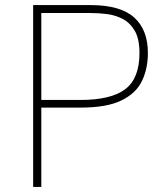

<svg xmlns="http://www.w3.org/2000/svg" viewBox="-20 -733 650 753"><path d="M110 0V-713H336Q451.5 -713 505.8 -664.8Q560 -616.5 560 -525Q560 -464 536.8 -415.5Q513.5 -367 456 -339Q398.5 -311 296 -311H142V0ZM334 -682H142V-341H295Q416 -341 471.5 -383.5Q527 -426 527 -525Q527 -580.5 508.5 -612.2Q490 -644 460.8 -659Q431.5 -674 398 -678Q364.5 -682 334 -682Z"/></svg>

Font: Heraclito Thin
Style: Regular
Weight: 100
Designer: Kostas Bartsokas (font) & Cristiano Sobral (main changes)
Foundry: Kostas Bartsokas (font) & Cristiano Sobral (main changes)
Version: Version 1.00;July 8, 2020;FontCreator 13.0.0.2655 64-bit